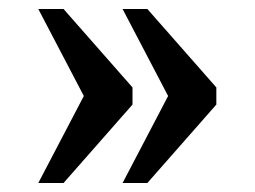

<svg xmlns="http://www.w3.org/2000/svg" viewBox="-20 -483 565 426"><path d="M252 -77H307L460 -251V-289L307 -463H252L353 -270ZM65 -77H121L274 -251V-289L121 -463H65L166 -270Z"/></svg>

Font: Noto Serif Myanmar Medium
Style: Regular
Weight: 500
Designer: Ben Mitchell and the Monotype Design Team
Foundry: Monotype Imaging Inc.
Version: Version 2.106